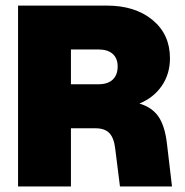

<svg xmlns="http://www.w3.org/2000/svg" viewBox="-20 -670 666 690"><path d="M323.2 -209H234.9V0H44.9V-649.9H363.8Q465.8 -649.9 528.3 -598.1Q590.8 -546.4 590.8 -460.9Q590.8 -404.3 561.5 -361.6Q532.2 -318.8 481 -297.9Q526.9 -284.2 549.8 -250.5Q572.8 -216.8 580.1 -152.8L598.1 0H411.1L394 -136.2Q389.6 -173.8 373.3 -191.4Q356.9 -209 323.2 -209ZM334 -492.2H234.9V-367.2H334Q367.2 -367.2 385 -383.8Q402.8 -400.4 402.8 -431.2Q402.8 -460.4 385 -476.3Q367.2 -492.2 334 -492.2Z"/></svg>

Font: Overused Grotesk Black
Style: Regular
Weight: 900
Version: Version 0.002